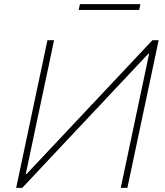

<svg xmlns="http://www.w3.org/2000/svg" viewBox="-20 -907 797 927"><path d="M58 0Q71 -60 82.8 -116.5Q94.5 -173 108.5 -238L158 -472.5Q172.5 -539.5 184.5 -596.2Q196.5 -653 209 -713H241Q228.5 -653 216.5 -596.2Q204.5 -539.5 190 -472L104.5 -67H108.5L346 -319.5Q435.5 -414.5 528 -513Q620.5 -611.5 716 -713H746Q733.5 -654.5 721.5 -597Q709.5 -539.5 695 -472L645.5 -238.5Q631.5 -173 619.8 -117Q608 -61 595 0H563Q576 -61 587.8 -117Q599.5 -173 613.5 -238.5L700 -647.5H696L454.5 -390.5Q344.5 -273.5 256.5 -180Q168.5 -86.5 87.5 0ZM360 -859 366 -887H658L652 -859Z"/></svg>

Font: Commissioner Thin
Style: Italic
Weight: 100
Italic angle: -12°
Designer: Kostas Bartsokas
Foundry: Kostas Bartsokas
Version: Version 1.000; ttfautohint (v1.8.3)